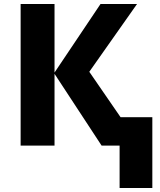

<svg xmlns="http://www.w3.org/2000/svg" viewBox="-20 -734 808 968"><path d="M486.8 -713.9 254.9 -368.2V-713.9H84V0H254.9V-361.8L492.2 0H583V213.9H748V-143.1H587.9L430.2 -372.1L670.9 -713.9Z"/></svg>

Font: Noto Reveo Sans
Style: Regular
Weight: 800
Designer: Monotype Design Team
Foundry: Monotype Imaging Inc.
Version: Version 2.007